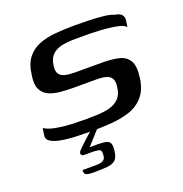

<svg xmlns="http://www.w3.org/2000/svg" viewBox="-119 -570 819 857"><g transform="rotate(-20 291.0 -141.0)"><path d="M36 -82Q56 -69 91 -62.5Q126 -56 163.5 -54.5Q201 -53 229 -53Q240 -53 254.5 -53.5Q269 -54 280 -54Q317 -55 344.5 -62.5Q372 -70 389.5 -88Q407 -106 411 -139Q415 -166 407 -180Q399 -194 381 -199Q363 -204 336 -204Q322 -204 306 -204Q290 -204 270 -204Q250 -204 223 -204Q193 -204 163 -207Q133 -210 110 -220.5Q87 -231 75.5 -254.5Q64 -278 71 -321Q77 -371 99.5 -400Q122 -429 156 -442.5Q190 -456 233.5 -460Q277 -464 327 -464Q357 -464 393.5 -463Q430 -462 462.5 -458.5Q495 -455 511 -447Q532 -445 542 -434.5Q552 -424 550 -408Q550 -405 549 -398Q548 -391 547 -385Q546 -379 545 -376Q538 -386 518 -391.5Q498 -397 471.5 -400Q445 -403 419.5 -404.5Q394 -406 376 -406H308Q274 -406 246 -400.5Q218 -395 200 -378.5Q182 -362 177 -328Q173 -302 182 -288.5Q191 -275 210.5 -270.5Q230 -266 258 -266Q304 -266 336 -266Q368 -266 384 -266Q430 -266 463 -258.5Q496 -251 512 -225Q528 -199 520 -143Q513 -90 485.5 -58.5Q458 -27 416 -13.5Q374 0 322 3Q290 5 261 5.5Q232 6 201 5Q172 5 141.5 3Q111 1 85.5 -4.5Q60 -10 44.5 -20Q29 -30 31 -47ZM185 182Q155 182 146 176.5Q137 171 139 155Q143 155 158 155Q173 155 198 155Q226 155 237 148.5Q248 142 249 126Q252 105 244 99.5Q236 94 204 94H167Q163 94 159 91Q155 88 154.5 83Q154 78 159 71Q164 66 174 56Q184 46 196.5 34.5Q209 23 220.5 13Q232 3 239 -2H269L204 70Q249 69 271.5 71.5Q294 74 300 86.5Q306 99 302 127Q298 155 285 166Q272 177 247.5 179.5Q223 182 185 182Z"/></g></svg>

Font: Genos Thin Medium
Style: Italic
Weight: 500
Italic angle: -8°
Version: Version 1.010